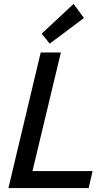

<svg xmlns="http://www.w3.org/2000/svg" viewBox="-20 -961 560 981"><path d="M23 0 188 -693H291L146 -87H453L433 0ZM234 -738 193 -789 356 -941 409 -869Z"/></svg>

Font: Ubuntu Sans Medium
Style: Italic
Weight: 500
Italic angle: -13.5°
Designer: Dalton Maag Ltd
Foundry: Dalton Maag Ltd
Version: Version 1.006